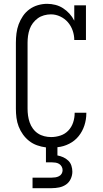

<svg xmlns="http://www.w3.org/2000/svg" viewBox="-20 -763 540 1003"><path d="M150 220V165H250Q260 165 269.5 163.5Q279 162 288 157.5Q297 153 302 144.5Q307 136 307 126Q307 116 302 107Q297 98 288.5 93Q280 88 270 86.5Q260 85 250 85H220V7Q196 4 173.5 -4Q151 -12 132.5 -26.5Q114 -41 100 -60.5Q86 -80 77.5 -102Q69 -124 66 -147.5Q63 -171 63 -195V-540Q63 -564 66 -588.5Q69 -613 77.5 -636Q86 -659 100 -679.5Q114 -700 134 -714.5Q154 -729 178 -736Q202 -743 226 -743Q248 -743 269.5 -737.5Q291 -732 309.5 -720Q328 -708 343 -691.5Q358 -675 368 -655V-735H429V-554H368Q368 -579 359.5 -603.5Q351 -628 334.5 -647Q318 -666 294.5 -677Q271 -688 246 -688Q228 -688 210 -683Q192 -678 177.5 -667.5Q163 -657 152 -642.5Q141 -628 135 -611Q129 -594 126.5 -576Q124 -558 124 -540V-195Q124 -177 126.5 -159Q129 -141 135 -123.5Q141 -106 152 -91Q163 -76 178 -66Q193 -56 211 -51.5Q229 -47 247 -47Q272 -47 296 -55Q320 -63 337 -81Q354 -99 362 -123Q370 -147 370 -172V-174H431V-171Q431 -139 421 -108Q411 -77 391 -52Q371 -27 341.5 -12Q312 3 280 6V49Q296 52 310.5 58.5Q325 65 336.5 76Q348 87 353 102.5Q358 118 358 134Q358 153 349.5 171.5Q341 190 325 201Q309 212 289.5 216Q270 220 250 220Z"/></svg>

Font: Iosevka Curly Slab Light
Style: Regular
Weight: 300
Monospace: yes
Designer: Belleve Invis
Foundry: Belleve Invis
Version: Version 22.1.2; ttfautohint (v1.8.4)